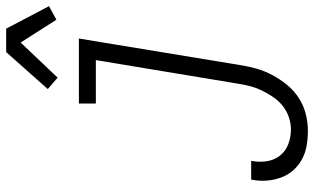

<svg xmlns="http://www.w3.org/2000/svg" viewBox="-218 -793 1019 623"><g transform="rotate(-90 291.5 -481.5)"><path d="M179 8Q154 8 130.5 4Q107 0 86.5 -11Q66 -22 50.5 -39.5Q35 -57 27 -79Q19 -101 17 -125Q15 -149 20 -174V-176H81V-175Q76 -149 80 -124.5Q84 -100 98.5 -82Q113 -64 135.5 -55.5Q158 -47 183 -47Q203 -47 223.5 -54Q244 -61 260.5 -74.5Q277 -88 289 -106Q301 -124 310 -143Q319 -162 324 -182Q329 -202 332 -222L408 -680H267V-735H478L392 -213Q388 -186 380.5 -159.5Q373 -133 359.5 -107.5Q346 -82 327.5 -59.5Q309 -37 285 -21.5Q261 -6 233.5 1Q206 8 179 8ZM351 -804 314 -836 434 -971H510L583 -832L539 -808L465 -924Z"/></g></svg>

Font: Iosevka Light Oblique
Style: Regular
Weight: 300
Italic angle: -9°
Monospace: yes
Designer: Belleve Invis
Foundry: Belleve Invis
Version: Version 32.5.0; ttfautohint (v1.8.4)